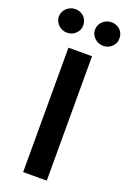

<svg xmlns="http://www.w3.org/2000/svg" viewBox="-218 -1002 711 1063"><g transform="rotate(20 137.5 -470.5)"><path d="M68 3V-730H207V3ZM-19 -825Q-41 -846 -41 -874Q-41 -903 -19 -924Q3 -944 32 -944Q61 -944 83 -924Q103 -902 103 -874Q103 -846 83 -826Q62 -805 32 -805Q3 -805 -19 -825ZM194 -825Q172 -846 172 -874Q172 -903 194 -924Q216 -944 245 -944Q274 -944 296 -924Q316 -904 316 -874Q316 -845 296 -826Q275 -805 245 -805Q216 -805 194 -825Z"/></g></svg>

Font: Sinter Bold
Style: Regular
Weight: 700
Foundry: Adobe & rsms
Version: Version 1.000